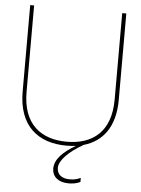

<svg xmlns="http://www.w3.org/2000/svg" viewBox="-61 -768 756 1027"><g transform="rotate(5 317.0 -254.0)"><path d="M317 12C335 12 352 11 368 9C303 47 258 89 258 140C258 184 292 212 346 212C367 212 389 209 409 199V177C389 187 371 190 350 190C312 190 282 173 282 134C282 95 330 45 409 0C510 -29 575 -111 575 -256V-720H553V-256C553 -81 454 -9 317 -9C180 -9 80 -81 80 -256V-720H59V-256C59 -70 166 12 317 12Z"/></g></svg>

Font: Aspekta 50
Style: Regular
Weight: 50
Designer: Ivo Dolenc
Version: Version 2.000